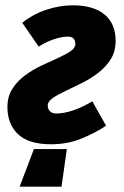

<svg xmlns="http://www.w3.org/2000/svg" viewBox="-20 -532 466 724"><path d="M54 172 108 30H232L212 172ZM172 12Q88 12 48 -26Q8 -64 8 -128Q8 -168 26.5 -197Q45 -226 74 -247.5Q103 -269 136 -284.5Q169 -300 198 -313Q227 -326 245.5 -338.5Q264 -351 264 -366Q264 -380 257 -387Q250 -394 236 -394Q214 -394 183.5 -384Q153 -374 126 -356L64 -446Q105 -479 155.5 -495.5Q206 -512 254 -512Q332 -512 374 -477.5Q416 -443 416 -378Q416 -338 397.5 -308.5Q379 -279 350 -257Q321 -235 288 -218.5Q255 -202 226 -188.5Q197 -175 178.5 -162Q160 -149 160 -134Q160 -121 168.5 -112.5Q177 -104 192 -104Q221 -104 256.5 -116Q292 -128 328 -150L380 -58Q338 -30 286 -9Q234 12 172 12Z"/></svg>

Font: Source Sans 3 Black
Style: Italic
Weight: 900
Italic angle: -11°
Designer: Paul D. Hunt
Foundry: Adobe
Version: Version 3.052;hotconv 1.1.0;makeotfexe 2.6.0